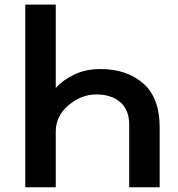

<svg xmlns="http://www.w3.org/2000/svg" viewBox="-20 -792 753 812"><path d="M86.9 0V-772.5H215.8V-421.9H217.8Q245.1 -453.1 293.9 -476.6Q342.8 -500 404.3 -500Q516.6 -500 585.9 -439Q655.3 -377.9 655.3 -253.9V0H526.4V-264.6Q526.4 -327.1 488.8 -359.9Q451.2 -392.6 386.7 -392.6Q323.2 -392.6 269.5 -346.7Q215.8 -300.8 215.8 -235.4V0Z"/></svg>

Font: Gothic A1
Style: Bold
Weight: 700
Version: Version 2.50